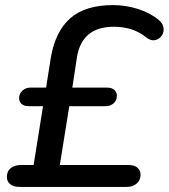

<svg xmlns="http://www.w3.org/2000/svg" viewBox="-20 -734 663 754"><path d="M57 0Q32 0 19.5 -11Q7 -22 7 -39Q7 -62 22.5 -74Q38 -86 62 -86H112L149 -317H94Q73 -317 64 -326.5Q55 -336 55 -349Q55 -366 68 -378Q81 -390 100 -390H161L179 -504Q196 -609 255 -661.5Q314 -714 424 -714Q474 -714 522.5 -698.5Q571 -683 604 -655Q621 -640 622.5 -623Q624 -606 614.5 -593Q605 -580 589.5 -576.5Q574 -573 557 -585Q526 -610 494 -619.5Q462 -629 427 -629Q301 -629 282 -508L264 -390H399Q420 -390 429.5 -380.5Q439 -371 439 -358Q439 -339 426 -328Q413 -317 394 -317H252L215 -86H483Q509 -86 520.5 -75Q532 -64 532 -48Q532 -27 517 -13.5Q502 0 478 0Z"/></svg>

Font: Nunito SemiBold
Style: Italic
Weight: 600
Italic angle: -9°
Designer: Vernon Adams
Foundry: Vernon Adams
Version: Version 3.601; ttfautohint (v1.8.2.53-6de2)